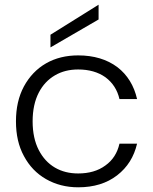

<svg xmlns="http://www.w3.org/2000/svg" viewBox="-20 -790 653 818"><path d="M48 -273C48 -273 48 -273 48 -273C48 -216 59 -167 82 -125C105 -82 136 -50 176 -27C216 -4 262 8 313 8C313 8 313 8 313 8C380 8 435 -9 479 -43C523 -77 551 -122 564 -178C564 -178 489 -178 489 -178C489 -178 489 -178 489 -178C480 -138 460 -107 429 -85C398 -62 359 -51 313 -51C313 -51 313 -51 313 -51C276 -51 243 -59 214 -76C185 -93 162 -118 145 -151C128 -184 119 -225 119 -273C119 -273 119 -273 119 -273C119 -321 128 -362 145 -395C162 -428 185 -452 214 -469C243 -486 276 -494 313 -494C313 -494 313 -494 313 -494C359 -494 398 -483 429 -461C460 -438 480 -407 489 -368C489 -368 564 -368 564 -368C564 -368 564 -368 564 -368C551 -425 523 -471 480 -504C436 -537 380 -554 313 -554C313 -554 313 -554 313 -554C262 -554 216 -543 176 -520C136 -497 105 -464 82 -422C59 -379 48 -330 48 -273ZM400 -770C400 -770 195 -642 195 -642C195 -642 195 -588 195 -588C195 -588 400 -707 400 -707C400 -707 400 -770 400 -770Z"/></svg>

Font: wox.body
Style: Regular
Weight: 500
Designer: Ninad Kale (Devanagari), Jonny Pinhorn (Latin)
Foundry: Indian Type Foundry
Version: ""